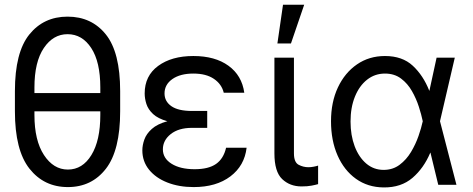

<svg xmlns="http://www.w3.org/2000/svg" viewBox="-20 -793 2030 824"><path d="M495.7 -402V-315.3Q495.7 -148.1 434.7 -69.1Q373.6 9.9 271.3 9.9Q169 9.9 106.5 -69.1Q44 -148.1 44 -315.3V-402Q44 -568.2 105.8 -644.9Q167.6 -721.6 269.9 -721.6Q373.2 -721.6 434.5 -644.9Q495.7 -568.2 495.7 -402ZM127.8 -393.5H410.5V-417.6Q410.5 -527.3 371.6 -586.8Q332.7 -646.3 269.9 -646.3Q208.1 -646.3 168 -586.8Q127.8 -527.3 127.8 -417.6ZM410.5 -299.7V-315.3H127.8V-299.7Q127.8 -190 168.7 -127.7Q209.5 -65.3 271.3 -65.3Q334.2 -65.3 372.3 -127.7Q410.5 -190 410.5 -299.7Z M869.3 -284.1V-244.3H804Q746.4 -244.3 712.7 -217.5Q679 -190.7 679 -152Q679 -113.6 716.3 -90.2Q753.6 -66.8 815.3 -66.8Q875 -66.8 907.3 -89.5Q939.6 -112.2 950.3 -159.1H1038.4Q1029.5 -82 968.8 -36Q908 9.9 811.1 9.9Q747.9 9.9 698 -9.8Q648.1 -29.5 619.5 -65Q590.9 -100.5 590.9 -147.7Q590.9 -170.1 599.6 -194.4Q608.3 -218.8 631.6 -239.7Q654.8 -260.7 698.2 -272.7Q657.7 -284.1 636.7 -303.8Q615.8 -323.5 608.3 -346.8Q600.9 -370 600.9 -392Q600.9 -467.7 658.7 -510.1Q716.6 -552.6 809.7 -552.6Q903.1 -552.6 960.6 -510.8Q1018.1 -469.1 1028.4 -394.9H940.3Q931.5 -431.8 898.1 -454.5Q864.7 -477.3 809.7 -477.3Q753.6 -477.3 719.8 -453.7Q686.1 -430 686.1 -392Q686.1 -358 715.4 -337.4Q744.7 -316.8 804 -316.8H869.3Z M1157.7 -545.5H1241.5V-134.9Q1241.5 -96.6 1261.5 -85.9Q1281.6 -75.3 1304 -75.3Q1314.6 -75.3 1327.2 -77.8Q1339.8 -80.3 1345.2 -82.4V-2.8Q1334.5 0.4 1317.1 3.7Q1299.7 7.1 1274.1 7.1Q1224.1 7.1 1190.9 -24.5Q1157.7 -56.1 1157.7 -134.9ZM1170.5 -606.5 1194.6 -772.7H1285.5L1228.7 -606.5Z M1626.4 11.4Q1558.2 10.7 1507.5 -25.7Q1456.7 -62.1 1428.6 -126.1Q1400.6 -190 1400.6 -272.7Q1400.6 -354.8 1430.2 -417.8Q1459.9 -480.8 1512.1 -516.7Q1564.3 -552.6 1632.1 -552.6Q1706.7 -552.6 1751.6 -510.8Q1796.5 -469.1 1822.4 -403.4H1822.8L1853.7 -545.5H1931.8L1868.3 -272.7L1938.9 0H1860.8L1827.4 -137.8H1826.7Q1799 -71.7 1750.4 -29.8Q1701.7 12.1 1626.4 11.4ZM1794.4 -272.7 1794 -274.1Q1788.7 -300.1 1777.7 -334.5Q1766.7 -369 1748.2 -401.6Q1729.8 -434.3 1701.2 -455.8Q1672.6 -477.3 1632.1 -477.3Q1588.8 -477.3 1555.4 -451Q1522 -424.7 1503.2 -378.2Q1484.4 -331.7 1484.4 -271.3Q1484.4 -212.4 1502.1 -165.3Q1519.9 -118.3 1551.8 -91.1Q1583.8 -63.9 1626.4 -63.9Q1665.8 -63.9 1695 -85.8Q1724.1 -107.6 1744 -140.8Q1763.8 -174 1776.1 -209.3Q1788.4 -244.7 1794 -271.3Z"/></svg>

Font: Inter Alia
Style: Regular
Weight: 400
Designer: Rasmus Andersson (Latin, Greek, Cyrillic etc.) and Evan from Shavian.info (Shavian, old style figures)
Foundry: Shavian.info
Version: Version 0.001;git-37ab20767